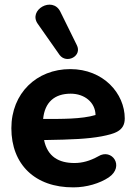

<svg xmlns="http://www.w3.org/2000/svg" viewBox="-20 -798 587 828"><path d="M297 10C353 10 410 -7 449 -33C519 -81 462 -160 404 -124C368 -104 335 -95 301 -95C234 -95 185 -122 170 -194C293 -196 358 -199 418 -210C473 -221 518 -232 518 -287C518 -395 426 -500 283 -500C138 -500 29 -396 29 -245C29 -89 131 11 297 10ZM143 -695 237 -561C267 -521 336 -556 311 -604L240 -748C206 -816 100 -755 143 -695ZM166 -285C173 -357 215 -394 285 -394C344 -394 391 -357 392 -302C332 -284 245 -285 166 -285Z"/></svg>

Font: SN Pro
Style: Bold
Weight: 700
Designer: Tobias Whetton
Foundry: Supernotes
Version: Version 1.003;Glyphs 3.3 (3324)